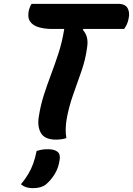

<svg xmlns="http://www.w3.org/2000/svg" viewBox="-20 -720 693 1001"><path d="M326 0Q314 4 300 6Q286 8 272 8Q214 8 194 -25.5Q174 -59 182 -110Q191 -169 208 -222.5Q225 -276 245.5 -330Q266 -384 285 -442.5Q304 -501 315 -569H251Q213 -569 182 -578Q151 -587 136.5 -608.5Q122 -630 131 -669Q134 -679 137.5 -687Q141 -695 145 -700H596Q633 -700 645.5 -677Q658 -654 650 -621Q647 -605 641 -592.5Q635 -580 627 -569H415L412 -564Q427 -548 433 -525.5Q439 -503 434 -472Q426 -410 404 -347.5Q382 -285 360 -222.5Q338 -160 327 -96Q323 -72 322.5 -47.5Q322 -23 326 0ZM171 67Q188 62 200 60Q212 58 231 58Q263 58 279.5 71Q296 84 291 113Q285 156 265 188Q245 220 219 242Q194 261 152 261Q133 261 118 256.5Q103 252 89 241Q112 213 127 188Q142 163 152.5 134.5Q163 106 171 67Z"/></svg>

Font: Recursive Mn Csl St
Style: Bold Italic
Weight: 700
Italic angle: -15°
Monospace: yes
Version: Version 1.079;hotconv 1.0.112;makeotfexe 2.5.65598; ttfautoh